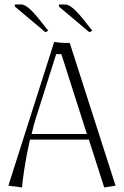

<svg xmlns="http://www.w3.org/2000/svg" viewBox="-20 -823 548 851"><path d="M241.2 -793.9V-803.2H270Q295.4 -803.2 345.2 -742.2L389.2 -687L376 -680.2ZM45.9 -793.9V-803.2H75.2Q100.1 -803.2 149.9 -742.2L193.8 -687L181.2 -680.2ZM289.1 -632.8 492.2 0 441.9 7.8 374 -204.1H112.8Q97.2 -136.2 87.6 -72.5Q78.1 -8.8 78.1 7.8L17.1 0L220.2 -637.2Q247.1 -632.8 267.1 -632.8ZM252 -583H229L138.2 -296.9Q128.9 -267.6 120.1 -229H365.2Z"/></svg>

Font: Resagokr
Style: Light
Weight: 300
Designer: gluk
Foundry: gluk
Version: Version 0.95